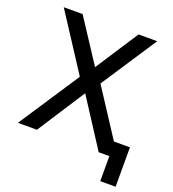

<svg xmlns="http://www.w3.org/2000/svg" viewBox="-151 -815 976 1081"><g transform="rotate(20 337.5 -275.0)"><path d="M324 -286 139 0H25L264 -363L45 -700H158L326 -443L493 -700H605L386 -367L569 -86H665V150H573V0H509Z"/></g></svg>

Font: PT Root UI Web Medium
Style: Regular
Weight: 500
Designer: Vitaly Kuzmin
Foundry: ParaType Ltd.
Version: Version 1.001W